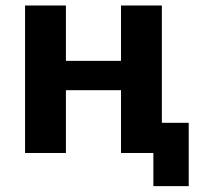

<svg xmlns="http://www.w3.org/2000/svg" viewBox="-20 -543 717 684"><path d="M214.8 -221.7V2H69.3V-523.4H214.8V-326.2H411.1V-523.4H556.6V-105.5H652.3V120.1H526.4V2H504.9H411.1V-221.7Z"/></svg>

Font: Gen Shin Gothic Bold
Style: Bold
Weight: 700
Designer: [Source Han Sans]
Ryoko NISHIZUKA  (kana & ideographs); Paul D. Hunt (Latin, Greek & Cyrillic); Wenlong ZHANG  (bopomofo
Version: Version 1.002.20150607